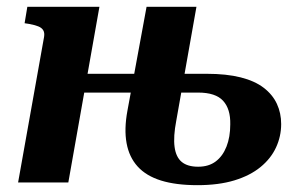

<svg xmlns="http://www.w3.org/2000/svg" viewBox="-20 -534 870 562"><path d="M155 -263H424L434 -318H166ZM33 0H180L271 -514H60L52 -466L65 -464Q81 -461 91.5 -457Q102 -453 106.5 -445.5Q111 -438 109 -426ZM558 8Q620 8 666 -6Q712 -20 742.5 -45Q773 -70 788 -102.5Q803 -135 803 -171Q803 -203 790.5 -230Q778 -257 752 -277Q726 -297 684.5 -307.5Q643 -318 585 -318H456L445 -263H560Q611 -263 633 -239Q655 -215 654 -170Q654 -133 643 -105Q632 -77 611.5 -61.5Q591 -46 560 -46Q529 -46 512 -60Q495 -74 491 -104Q487 -134 496 -181L555 -514H409L353 -210Q343 -156 350.5 -115Q358 -74 383 -46.5Q408 -19 451.5 -5.5Q495 8 558 8Z"/></svg>

Font: Roboto Serif 72pt SemiCondensed SemiBold
Style: Italic
Weight: 600
Width: 4
Italic angle: -10°
Designer: Greg Gazdowicz
Foundry: Commercial Type
Version: Version 1.008